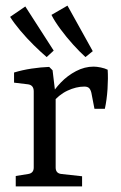

<svg xmlns="http://www.w3.org/2000/svg" viewBox="-20 -663 430 683"><path d="M160 -321Q173 -345 196.5 -369.5Q220 -394 250.5 -410Q281 -426 313 -426Q324 -426 338.5 -423Q353 -420 363 -415Q365 -385 362.5 -346.5Q360 -308 353 -276H316L305 -333Q302 -345 296.5 -350Q291 -355 280 -355Q251 -355 220 -340.5Q189 -326 164 -295ZM178 -322V-67Q178 -46 199 -44L272 -36V0H36V-37L80 -44Q100 -47 100 -67V-338Q100 -360 80 -363L30 -369V-405Q59 -414 92.5 -419Q126 -424 155 -425L167 -413ZM310 -481 284 -460Q264 -478 240 -504.5Q216 -531 195 -559.5Q174 -588 163 -610L220 -643ZM171 -483 146 -460Q126 -477 100.5 -502Q75 -527 52 -554.5Q29 -582 16 -603L70 -640Z"/></svg>

Font: Yrsa
Style: Regular
Weight: 400
Designer: Anna Giedrys (Yrsa+Rasa design), David Brezina (Yrsa art-direction, Rasa art-direction, design)
Foundry: Rosetta Type Foundry
Version: Version 2.004